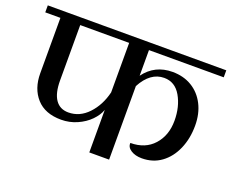

<svg xmlns="http://www.w3.org/2000/svg" viewBox="-113 -765 1120 929"><g transform="rotate(20 447.5 -300.0)"><path d="M522 -564V-432Q575 -504 666 -504Q723 -504 766 -478Q809 -452 833 -405Q857 -358 857 -297Q857 -230 833.5 -176Q810 -122 767.5 -91Q725 -60 668 -60Q634 -60 611.5 -74.5Q589 -89 591 -111Q667 -111 711 -160Q755 -209 755 -285Q755 -357 724.5 -410Q694 -463 638 -463Q567 -463 522 -379V0H420V-219Q410 -190 383.5 -163Q357 -136 318.5 -119Q280 -102 237 -102Q154 -102 110 -151Q66 -200 66 -279V-564H-12V-600H907V-564ZM420 -564H168V-279Q168 -214 191 -180.5Q214 -147 258 -147Q316 -147 359.5 -193Q403 -239 420 -309Z"/></g></svg>

Font: Arya
Style: Regular
Weight: 400
Designer: Eduardo Rodriguez Tunni, Modular Infotech
Foundry: Eduardo Rodriguez Tunni, Modular Infotech
Version: Version 1.002